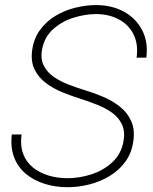

<svg xmlns="http://www.w3.org/2000/svg" viewBox="-20 -741 614 770"><path d="M475.1 -172.9Q482.4 -213.4 469.2 -241.7Q456.1 -270 429.2 -289.1Q402.3 -308.1 369.4 -321Q336.4 -334 304.7 -344.2Q268.1 -355.5 231 -370.6Q193.8 -385.7 163.8 -408.2Q133.8 -430.7 118.2 -463.4Q102.5 -496.1 109.4 -542.5Q116.2 -587.9 141.1 -621.8Q166 -655.8 202.9 -677.7Q239.7 -699.7 282.5 -710.2Q325.2 -720.7 366.7 -720.7Q429.2 -720.2 477.1 -694.1Q524.9 -668 549.8 -620.6Q574.7 -573.2 566.9 -509.8H527.8Q535.2 -563 516.1 -602.1Q497.1 -641.1 457.8 -662.6Q418.5 -684.1 366.7 -684.6Q321.3 -684.6 274.7 -669.9Q228 -655.3 193.1 -624Q158.2 -592.8 148.9 -543.5Q141.6 -504.9 155.5 -477.8Q169.4 -450.7 196 -432.4Q222.7 -414.1 254.9 -401.9Q287.1 -389.6 316.9 -380.4Q355 -369.1 393.1 -353Q431.2 -336.9 461.2 -313Q491.2 -289.1 506.3 -255.1Q521.5 -221.2 514.6 -173.8Q507.8 -126.5 482.2 -91.8Q456.5 -57.1 418.9 -34.7Q381.3 -12.2 337.9 -1.2Q294.4 9.8 251 9.8Q202.1 9.8 159.2 -3.7Q116.2 -17.1 84.2 -43.5Q52.2 -69.8 36.9 -109.4Q21.5 -148.9 27.3 -201.7H66.4Q60.5 -156.7 73 -123.8Q85.4 -90.8 112.1 -69.3Q138.7 -47.9 174.6 -37.1Q210.4 -26.4 251 -26.4Q298.3 -26.4 346.2 -41.7Q394 -57.1 429.7 -89.6Q465.3 -122.1 475.1 -172.9Z"/></svg>

Font: Roboto ExtraLight
Style: Italic
Weight: 250
Designer: Christian Robertson
Foundry: Google
Version: Version 3.009; 2024